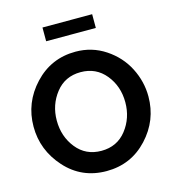

<svg xmlns="http://www.w3.org/2000/svg" viewBox="-129 -1008 1014 1120"><g transform="rotate(-15 378.0 -448.0)"><path d="M231 -818V-901H531V-818ZM31 -355Q31 -500 131.5 -607.5Q232 -715 380 -715Q479 -715 559.5 -661.5Q640 -608 682 -525.5Q724 -443 724 -353Q724 -209 624.5 -102Q525 5 377 5Q227 5 129 -104Q31 -213 31 -355ZM378 -117Q473 -117 529 -188.5Q585 -260 585 -355Q585 -452 528 -522Q471 -592 378 -592Q283 -592 227 -520.5Q171 -449 171 -355Q171 -258 227.5 -187.5Q284 -117 378 -117Z"/></g></svg>

Font: Raleway-v4020
Style: Bold
Weight: 700
Designer: Matt McInerney, Pablo Impallari, Rodrigo Fuenzalida
Foundry: Matt McInerney, Pablo Impallari, Rodrigo Fuenzalida
Version: Version 4.020;PS 004.020;hotconv 1.0.88;makeotf.lib2.5.64775